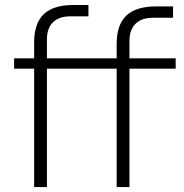

<svg xmlns="http://www.w3.org/2000/svg" viewBox="-20 -757 746 777"><path d="M169.9 0H118.2V-479H37.1V-521H118.2V-585Q118.2 -662.6 157.2 -699.7Q196.3 -736.8 276.9 -736.8H337.9V-690.9H265.1Q218.8 -690.9 194.3 -666.7Q169.9 -642.6 169.9 -598.1V-521H452.1V-579.1Q452.1 -656.7 491.2 -693.8Q530.3 -731 610.8 -731H680.2V-685.1H599.1Q552.7 -685.1 528.3 -660.6Q503.9 -636.2 503.9 -591.8V-521H690.9V-479H503.9V0H452.1V-479H169.9Z"/></svg>

Font: Sora ExtraLight
Style: Regular
Weight: 200
Designer: Jonathan Barnbrook, Julián Moncada
Foundry: Barnbrook Fonts
Version: Version 2.000